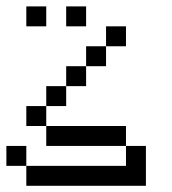

<svg xmlns="http://www.w3.org/2000/svg" viewBox="-20 -770 540 602"><path d="M375 -625V-687.5H312.5V-625H250V-562.5H187.5V-500H125V-437.5H62.5V-375H125V-312.5H375V-250H62.5V-187.5H437.5Q437.5 -187.5 437.5 -312.5H375V-375H125V-437.5H187.5V-500H250V-562.5H312.5V-625ZM125 -687.5V-750H62.5V-687.5ZM250 -687.5V-750H187.5V-687.5ZM62.5 -250V-312.5H0V-250Z"/></svg>

Font: Unifont
Style: Regular
Weight: 500
Version: Version 15.1.04